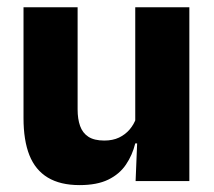

<svg xmlns="http://www.w3.org/2000/svg" viewBox="-20 -512 606 543"><path d="M46.5 -491.5H199.5V-202.5Q199.5 -175.5 206.5 -155.8Q213.5 -136 230 -125.2Q246.5 -114.5 275 -114.5Q299 -114.5 316.8 -123Q334.5 -131.5 346.8 -146Q359 -160.5 365 -178L388.5 -106.5H362.5Q354.5 -73.5 336.2 -46.5Q318 -19.5 286.2 -4Q254.5 11.5 205 11.5Q150.5 11.5 115.2 -9.8Q80 -31 63.2 -73Q46.5 -115 46.5 -178ZM362.5 -491.5H515.5V0H363.5L368.5 -123L362.5 -137Z"/></svg>

Font: Anek Devanagari Medium
Style: Bold
Weight: 700
Version: Version 1.003